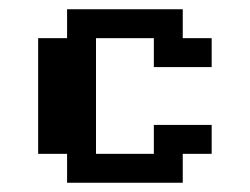

<svg xmlns="http://www.w3.org/2000/svg" viewBox="-20 -395 540 415"><path d="M125 -375H375V-312.5H437.5V-250H312.5V-312.5H187.5V-62.5H312.5V-125H437.5V-62.5H375V0H125V-62.5H62.5V-312.5H125Z"/></svg>

Font: Half Eighties
Style: Regular
Weight: 400
Monospace: yes
Designer: Jayvee Enaguas (HarvettFox96)
Version: 20191127.01dev02